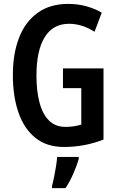

<svg xmlns="http://www.w3.org/2000/svg" viewBox="-20 -744 603 985"><path d="M303 -393H511V-28Q414 10 308 10Q220 10 162 -36.5Q104 -83 75 -166Q46 -249 46 -359Q46 -469 78 -551Q110 -633 173.5 -678.5Q237 -724 330 -724Q379 -724 422.5 -712Q466 -700 502 -679L465 -581Q401 -622 334 -622Q252 -622 209.5 -553.5Q167 -485 167 -356Q167 -278 182.5 -218.5Q198 -159 231 -126Q264 -93 316 -93Q360 -93 397 -105V-292H303ZM384 72Q373 109 355 149.5Q337 190 316 221H247V209Q252 191 257.5 164Q263 137 267.5 109Q272 81 273 61H384Z"/></svg>

Font: Noto Sans ExtraCondensed SemiBold
Style: Regular
Weight: 600
Width: 2
Designer: Monotype Design Team
Foundry: Monotype Imaging Inc.
Version: Version 2.013; ttfautohint (v1.8.4.7-5d5b)